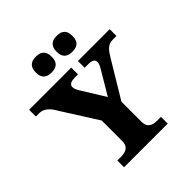

<svg xmlns="http://www.w3.org/2000/svg" viewBox="-238 -1080 1247 1247"><g transform="rotate(-45 385.0 -456.5)"><path d="M144 -562 299 -317V-130C299 -83 275 -62 220 -62H187V0H588V-62H555C500 -62 476 -83 476 -130V-313L626 -562C653 -607 673 -638 722 -638H755V-700H463V-638H498C551 -638 562 -610 533 -562L435 -397L333 -562C303 -610 317 -638 370 -638H402V-700H15V-638H48C86 -638 119 -608 144 -562ZM217 -836C217 -792 242 -768 285 -768H294C338 -768 362 -792 362 -836V-845C362 -888 338 -913 294 -913H285C242 -913 217 -888 217 -845ZM408 -836C408 -792 433 -768 476 -768H485C529 -768 553 -792 553 -836V-845C553 -888 529 -913 485 -913H476C433 -913 408 -888 408 -845Z"/></g></svg>

Font: LT Superior Serif ExtraBold
Style: Regular
Weight: 800
Designer: Daniel Lyons
Foundry: LyonsType
Version: Version 2.120;FEAKit 1.0